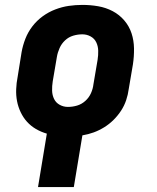

<svg xmlns="http://www.w3.org/2000/svg" viewBox="-20 -548 640 783"><path d="M135 215 171 -3Q147 -10 126.5 -22Q106 -34 90.5 -51Q75 -68 64.5 -90Q54 -112 49.5 -135.5Q45 -159 46 -184.5Q47 -210 52 -235L68 -335Q73 -363 83.5 -390Q94 -417 112 -440.5Q130 -464 154 -481.5Q178 -499 205.5 -509.5Q233 -520 260.5 -524Q288 -528 316 -528Q349 -528 380.5 -522.5Q412 -517 439.5 -502.5Q467 -488 487 -464.5Q507 -441 516.5 -412Q526 -383 526.5 -350.5Q527 -318 522 -285L505 -185Q502 -162 494.5 -139.5Q487 -117 474 -97Q461 -77 443.5 -59.5Q426 -42 405 -29Q384 -16 362 -8Q340 0 316 4L281 215ZM257 -112Q276 -112 294.5 -117.5Q313 -123 328 -136.5Q343 -150 351 -168Q359 -186 361 -204L378 -304Q381 -323 380.5 -341.5Q380 -360 372.5 -375.5Q365 -391 349.5 -399.5Q334 -408 316 -408Q297 -408 278.5 -402.5Q260 -397 245.5 -383.5Q231 -370 223 -352Q215 -334 212 -316L195 -216Q192 -197 192.5 -178.5Q193 -160 200.5 -144.5Q208 -129 223.5 -120.5Q239 -112 257 -112Z"/></svg>

Font: Iosevka Aile Heavy Oblique
Style: Regular
Weight: 900
Italic angle: -9°
Designer: Belleve Invis
Foundry: Belleve Invis
Version: Version 31.1.0; ttfautohint (v1.8.4)